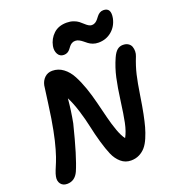

<svg xmlns="http://www.w3.org/2000/svg" viewBox="-171 -1103 1130 1249"><g transform="rotate(-20 394.5 -478.5)"><path d="M346.2 -780.8Q318.4 -780.8 305.2 -804.4Q292 -828.1 297.9 -859.9Q307.1 -907.2 341.6 -939.7Q376 -972.2 433.1 -972.2Q458.5 -972.2 479.2 -964.8Q500 -957.5 513.4 -947Q526.9 -936.5 537.8 -926Q548.8 -915.5 560.3 -908.2Q571.8 -900.9 583 -900.9Q596.7 -900.9 607.4 -907.7Q618.2 -914.6 625.7 -924.1Q633.3 -933.6 640.9 -943.4Q648.4 -953.1 659.7 -960Q670.9 -966.8 685.1 -966.8Q739.3 -966.8 726.1 -896Q714.8 -842.8 676.3 -810.8Q637.7 -778.8 585 -778.8Q564 -778.8 546.6 -785.4Q529.3 -792 517.3 -801.3Q505.4 -810.5 494.4 -819.6Q483.4 -828.6 470.9 -835.2Q458.5 -841.8 444.8 -841.8Q430.7 -841.8 420.4 -835.4Q410.2 -829.1 403.3 -820.3Q396.5 -811.5 389.6 -802.5Q382.8 -793.5 371.8 -787.1Q360.8 -780.8 346.2 -780.8ZM79.1 15.1Q49.8 15.1 34.9 -4.9Q20 -24.9 25.9 -55.2Q28.8 -71.3 38.1 -94.7Q47.4 -118.2 58.1 -143.1Q68.8 -168 84.2 -220.9Q99.6 -273.9 112.8 -341.8Q126.5 -409.2 141.1 -519.8Q155.8 -630.4 157.2 -638.2Q163.6 -669.4 184.8 -689.7Q206.1 -710 237.8 -710Q279.3 -710 313 -684.8Q346.7 -659.7 369.1 -617.2Q391.6 -574.7 409.7 -522.7Q427.7 -470.7 442.1 -412.8Q456.5 -355 469.5 -303.2Q482.4 -251.5 499 -205.8Q515.6 -160.2 534.2 -136.2Q554.7 -172.4 566.9 -231Q577.6 -283.7 589.4 -373Q601.1 -462.4 615.2 -526.6Q629.4 -590.8 655.8 -649.9Q670.4 -682.6 687.5 -696.8Q704.6 -710.9 727.1 -710.9Q749 -710.9 763.7 -701.4Q778.3 -691.9 783.7 -676.8Q789.1 -661.6 788.8 -644.5Q788.6 -627.4 782.2 -611.8Q758.8 -553.7 746.3 -500.2Q733.9 -446.8 721.7 -367.2Q709.5 -287.6 700.2 -242.2Q690.4 -193.4 680.7 -158.2Q670.9 -123 656.2 -88.6Q641.6 -54.2 623.5 -33Q605.5 -11.7 579.8 1.2Q554.2 14.2 522 14.2Q482.4 14.2 453.1 -11.2Q423.8 -36.6 406.7 -76.4Q389.6 -116.2 373.5 -172.6Q357.4 -229 345.9 -283.2Q334.5 -337.4 315.2 -399.9Q295.9 -462.4 272.9 -506.8Q265.6 -422.9 250 -341.8Q196.8 -127.9 158.2 -40Q132.8 15.1 79.1 15.1Z"/></g></svg>

Font: Shantell Sans Normal
Style: Italic
Weight: 600
Italic angle: -11.31°
Designer: Stephen Nixon, Anya Danilova, Shantell Martin
Foundry: Arrow Type
Version: Version 1.006;[559af2be0]